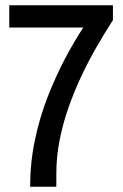

<svg xmlns="http://www.w3.org/2000/svg" viewBox="-20 -706 464 726"><path d="M94 0Q94 -91 112 -176.5Q130 -262 160 -339Q190 -416 225 -482.5Q260 -549 295 -602H15V-686H407V-630Q378 -585 347.5 -532.5Q317 -480 289.5 -422Q262 -364 240 -302Q218 -240 205.5 -176.5Q193 -113 193 -49V0Z"/></svg>

Font: Archivo Condensed Medium
Style: Regular
Weight: 500
Width: 3
Designer: Hector Gatti
Foundry: Omnibus-Type
Version: Version 2.001